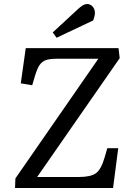

<svg xmlns="http://www.w3.org/2000/svg" viewBox="-20 -941 651 961"><path d="M374 -898.9Q398.9 -920.9 415 -920.9Q432.6 -920.9 443.8 -908Q455.1 -895 455.1 -876Q455.1 -862.8 446.8 -838.9L263.2 -752L244.1 -778.8ZM579.1 -649.9 166 -55.2H376Q434.1 -55.2 460.2 -74Q486.3 -92.8 503.9 -153.8L517.1 -199.2H571.8L545.9 0H55.2L57.1 -47.9L472.2 -647H266.1Q229 -647 209.7 -640.1Q190.4 -633.3 178.2 -615.7Q166 -598.1 154.8 -560.1L141.1 -514.2L84 -523.9L108.9 -700.2H573.2Z"/></svg>

Font: Literata Book
Style: Italic
Weight: 400
Italic angle: -3°
Designer: Latin by Veronika Burian and Jose Scaglione. Greek by Irene Vlachou. Cyrillic by Vera Evstafieva
Foundry: TypeTogether
Version: Version 1.003;PS 001.003;hotconv 1.0.88;makeotf.lib2.5.64775